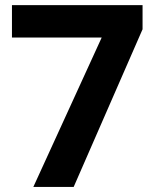

<svg xmlns="http://www.w3.org/2000/svg" viewBox="-20 -733 611 753"><path d="M110.8 0 378.9 -585.9H26.9V-712.9H539.1V-618.2L269 0Z"/></svg>

Font: Zoram GWebM
Style: Bold
Weight: 700
Foundry: Ascender Corporation
Version: Version 1.000